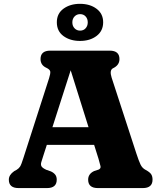

<svg xmlns="http://www.w3.org/2000/svg" viewBox="-20 -958 824 978"><path d="M269 -43Q269 0 219.5 0H74.5Q25 0 25 -43Q25 -67 52 -86L65.5 -93.5Q76 -100 82.2 -109.5Q88.5 -119 98.5 -151L230 -559.5Q237.5 -583 236 -593.5Q234.5 -604 216.5 -612.5Q186.5 -626 186.5 -657Q186.5 -700 236 -700H539Q588.5 -700 588.5 -657Q588.5 -626 556 -610.5Q536.5 -601 548.5 -563L674.5 -176.5Q687 -138 696 -119.5Q705 -101 722 -92.5Q742.5 -81.5 749.8 -70.8Q757 -60 757 -43Q757 0 707.5 0H478.5Q429 0 429 -43Q429 -72 459 -86.5L482 -94Q494.5 -99.5 492 -111.5Q489.5 -123.5 482 -148.5L459.5 -220H218.5L202 -169Q195 -146.5 190.8 -133.5Q186.5 -120.5 191 -111.5Q195.5 -102.5 216 -93L239 -85Q252.5 -79 260.8 -69Q269 -59 269 -43ZM247 -310H431L340 -600ZM387.5 -749.5Q337.5 -749.5 303.5 -774.2Q269.5 -799 269.5 -844.5Q269.5 -889 303.5 -913.8Q337.5 -938.5 387.5 -938.5Q438.5 -938.5 472 -913.2Q505.5 -888 505.5 -844.5Q505.5 -800.5 472 -775Q438.5 -749.5 387.5 -749.5ZM388 -886Q371 -886 359.8 -874.2Q348.5 -862.5 348.5 -844Q348.5 -825.5 359.8 -813.8Q371 -802 388 -802Q405.5 -802 416.2 -814Q427 -826 427 -844Q427 -862.5 416.2 -874.2Q405.5 -886 388 -886Z"/></svg>

Font: Fraunces 9pt SuperSoft
Style: Bold
Weight: 700
Version: Version 1.000;[b76b70a41]